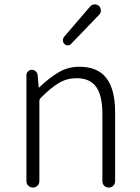

<svg xmlns="http://www.w3.org/2000/svg" viewBox="-20 -849 633 869"><path d="M99.6 -29.3V-508.8Q99.6 -518.6 106.9 -525.9Q114.3 -533.2 124 -533.2Q133.8 -533.2 141.6 -526.4Q149.4 -519.5 150.4 -508.8L155.3 -453.1Q155.3 -452.1 156.2 -452.1Q157.2 -452.1 157.2 -453.1Q204.1 -498 246.6 -522.5Q289.1 -546.9 338.9 -546.9Q421.9 -546.9 461.4 -495.6Q501 -444.3 501 -340.8V-29.3Q501 -16.6 492.7 -8.3Q484.4 0 472.2 0Q460 0 451.7 -8.3Q443.4 -16.6 443.4 -29.3V-333Q443.4 -417 415 -456.1Q386.7 -495.1 326.2 -495.1Q283.2 -495.1 246.6 -473.6Q210 -452.1 163.1 -404.3Q158.2 -399.4 158.2 -391.6V-29.3Q158.2 -16.6 149.4 -8.3Q140.6 0 128.9 0Q117.2 0 108.4 -8.3Q99.6 -16.6 99.6 -29.3ZM301.8 -650.4Q295.9 -643.6 286.1 -643.6Q277.3 -643.6 271.5 -650.4Q264.6 -657.2 264.6 -667Q264.6 -674.8 269.5 -681.6L387.7 -819.3Q395.5 -828.1 407.2 -829.1Q408.2 -829.1 409.2 -829.1Q419.9 -829.1 427.7 -822.3Q436.5 -813.5 436.5 -800.8Q436.5 -790 428.7 -782.2Z"/></svg>

Font: Gen Jyuu Gothic P Light
Style: Regular
Weight: 200
Designer: [Source Han Sans]
Ryoko NISHIZUKA  (kana & ideographs); Paul D. Hunt (Latin, Greek & Cyrillic); Wenlong ZHANG  (bopomofo
Version: Version 1.002.20150607